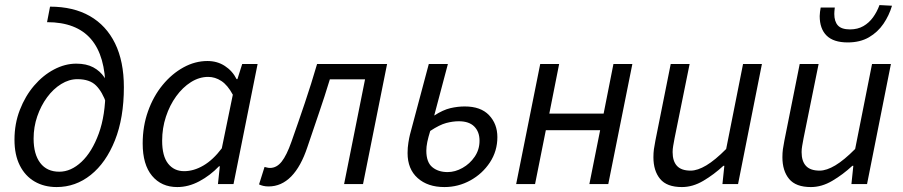

<svg xmlns="http://www.w3.org/2000/svg" viewBox="-20 -745 3656 777"><path d="M209.2 12Q158.6 12 120.1 -10.4Q81.7 -32.7 60.2 -75.5Q38.6 -118.2 38.6 -179.7Q38.6 -244.5 60.4 -300.4Q82.1 -356.4 118 -398.4Q154 -440.4 198.6 -463.9Q243.2 -487.4 288.6 -487.4Q329.6 -487.4 357.4 -472.5Q385.2 -457.6 402.4 -431.9Q419.5 -406.2 427.4 -373.3L410.8 -325.2Q394.3 -373.3 368.7 -398.9Q343 -424.6 293.3 -424.6Q259.5 -424.6 227.6 -404.9Q195.6 -385.2 170.5 -351.1Q145.5 -317 130.7 -274Q116 -231.1 116 -184.2Q116 -121 142.9 -85.5Q169.9 -50.1 220 -50.1Q267.3 -50.1 309.9 -90.1Q352.5 -130.1 379.7 -204.5Q406.8 -278.8 406.8 -382.4Q406.8 -519.1 347.9 -587.2Q289 -655.3 170.4 -655.3L182.5 -718.1Q276.8 -718.1 343.4 -680.1Q410.1 -642 445.7 -569.3Q481.3 -496.5 481.3 -392.1Q481.3 -267.9 445.1 -177Q408.8 -86.2 347.3 -37.1Q285.8 12 209.2 12Z M697.4 12Q633.3 12 595.3 -33.5Q557.4 -78.9 557.4 -164.4Q557.4 -234.2 579.1 -294.9Q600.7 -355.6 638.2 -401.2Q675.7 -446.7 722.6 -472.4Q769.5 -498.1 819.6 -498.1Q859.2 -498.1 889.9 -478.1Q920.7 -458.1 937.5 -424.7H940.8L960.2 -486.1H1022.5L925 0H862L869.6 -72.1H866.3Q830.8 -35 786.8 -11.5Q742.9 12 697.4 12ZM725.1 -52.3Q764.1 -52.3 803.1 -75.1Q842.2 -97.9 877.6 -144.8L922.2 -361.7Q901.2 -400.7 875.9 -417.2Q850.6 -433.8 822.7 -433.8Q786.2 -433.8 752.6 -412.6Q719 -391.3 692.9 -355.2Q666.8 -319.2 651.5 -272.8Q636.2 -226.4 636.2 -175.6Q636.2 -113.2 660.4 -82.7Q684.5 -52.3 725.1 -52.3Z M1067.1 9.5Q1054.5 9.5 1045.3 7.2Q1036.1 5 1028.3 1.3L1050.6 -69.4Q1055.3 -68.4 1060.9 -66.9Q1066.4 -65.4 1072.8 -65.4Q1099.6 -65.4 1119.8 -90.8Q1140 -116.2 1159.3 -171Q1187.1 -249.6 1213.4 -327.6Q1239.7 -405.5 1263.2 -486.1H1546.5L1449.1 0H1372.5L1457.3 -424H1314.9Q1293.8 -354.5 1270.5 -286.7Q1247.2 -218.9 1224.1 -150.1Q1198 -71.2 1158.4 -30.8Q1118.8 9.5 1067.1 9.5Z M1778.5 12Q1710.9 12 1670.2 -24.4Q1629.4 -60.8 1629.4 -125.6Q1629.4 -147.8 1632.7 -167.7Q1635.9 -187.7 1638.9 -199.7L1715.3 -486.1H1792.6L1737.2 -277.4Q1773.4 -300.6 1802.9 -307.4Q1832.4 -314.2 1860.9 -314.2Q1925.7 -314.2 1959.2 -278.8Q1992.8 -243.4 1992.8 -190.3Q1992.8 -133.5 1962.5 -87.6Q1932.2 -41.7 1883.3 -14.8Q1834.5 12 1778.5 12ZM1791.4 -48.6Q1821.8 -48.6 1851.6 -65.4Q1881.5 -82.1 1901 -110.8Q1920.6 -139.4 1920.6 -175.5Q1920.6 -211.7 1899.3 -233Q1878.1 -254.3 1836.9 -254.3Q1812.5 -254.3 1785.7 -247.2Q1758.9 -240.1 1721.1 -215.1Q1713.2 -189.9 1709.2 -170.5Q1705.3 -151.1 1705.3 -135.2Q1705.3 -88.6 1729.4 -68.6Q1753.5 -48.6 1791.4 -48.6Z M2068.8 0 2166.2 -486.1H2242.8L2203 -285.3H2422.8L2462.5 -486.1H2539.1L2441.6 0H2365.1L2408.7 -218.1H2188.9L2145.3 0Z M2739.6 12Q2678.6 12 2651.5 -20.8Q2624.3 -53.6 2624.3 -108.9Q2624.3 -126.3 2626.3 -141.2Q2628.3 -156.2 2632.3 -176L2694.3 -486H2770.8L2710 -186.1Q2706.6 -167.2 2704.3 -154.6Q2702 -142 2702 -129.5Q2702 -92.7 2719.7 -73.6Q2737.3 -54.5 2774.9 -54.5Q2802.9 -54.5 2838.4 -75.7Q2873.9 -96.9 2918.7 -142.1L2987 -486H3063.4L2966.8 0H2903.6L2911.3 -73.9H2907.3Q2869 -38.5 2826.3 -13.3Q2783.6 12 2739.6 12Z M3261.6 12Q3200.6 12 3173.5 -20.8Q3146.3 -53.6 3146.3 -108.9Q3146.3 -126.3 3148.3 -141.2Q3150.3 -156.2 3154.3 -176L3216.3 -486H3292.8L3232 -186.1Q3228.6 -167.2 3226.3 -154.6Q3224 -142 3224 -129.5Q3224 -92.7 3241.7 -73.6Q3259.3 -54.5 3296.9 -54.5Q3324.9 -54.5 3360.4 -75.7Q3395.9 -96.9 3440.7 -142.1L3509 -486H3585.4L3488.8 0H3425.6L3433.3 -73.9H3429.3Q3391 -38.5 3348.3 -13.3Q3305.6 12 3261.6 12ZM3410.4 -573.3Q3353.1 -573.3 3325.1 -601Q3297.2 -628.7 3297.2 -680.1Q3297.2 -687.6 3298.5 -697.1Q3299.8 -706.7 3301.2 -714.5H3358.3Q3357.3 -705.6 3356.8 -699.7Q3356.3 -693.7 3356.3 -688.7Q3356.3 -658 3370.9 -642Q3385.6 -626 3419.8 -626Q3450.8 -626 3473.9 -639.3Q3497 -652.6 3513.1 -674.9Q3529.2 -697.2 3539.2 -724.5L3589.8 -721.8Q3578.3 -682.7 3555.3 -648.8Q3532.2 -614.9 3496.5 -594.1Q3460.7 -573.3 3410.4 -573.3Z"/></svg>

Font: Source Sans Variable
Style: Italic
Weight: 200
Italic angle: -11°
Designer: Paul D. Hunt
Foundry: Adobe Systems Incorporated
Version: Version 3.006;hotconv 1.0.111;makeotfexe 2.5.65597